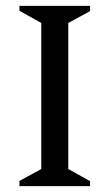

<svg xmlns="http://www.w3.org/2000/svg" viewBox="-20 -632 372 652"><path d="M46.1 0V-17.6L120.1 -58V-554L46.1 -595.4V-612H285.9V-594.4L211.9 -554V-58L285.9 -17V0Z"/></svg>

Font: Ancizar Serif Light
Style: Regular
Weight: 300
Designer: Cesar Puertas, Viviana Monsalve, Julian Moncada, Julian Prieto, Jose Castro, Felipe Aragon, Mariel Hernandez, Sara Alarc
Version: Version 8.100